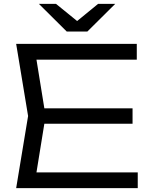

<svg xmlns="http://www.w3.org/2000/svg" viewBox="-20 -978 791 998"><path d="M669 -415V-335H158V-415ZM217 -375 160 -23 110 -82H696V0H64L126 -375L64 -750H691V-668H110L160 -727ZM434 -814H327L182 -958H271L399 -854H363L490 -958H579Z"/></svg>

Font: Unbounded Light
Style: Regular
Weight: 300
Designer: Luke Prowse, Jean-Baptiste Morizot, Fátima Lázaro, Florian Runge
Foundry: NaN
Version: Version 1.700